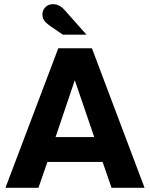

<svg xmlns="http://www.w3.org/2000/svg" viewBox="-20 -899 718 919"><path d="M6 0 259 -668H420L672 0H514L471 -124H207L164 0ZM246 -243H431L338 -515ZM281 -733 221 -774Q197 -791 190 -803.5Q183 -816 183 -830Q183 -850 197 -864.5Q211 -879 234 -879Q249 -879 263 -872Q277 -865 291 -849L394 -733Z"/></svg>

Font: Atkinson Hyperlegible Next
Style: Bold
Weight: 700
Designer: Elliott Scott, Megan Eiswerth, Linus Boman, Theodore Petrosky, Letters from Sweden
Foundry: Applied Design Works, Letters from Sweden
Version: Version 2.001